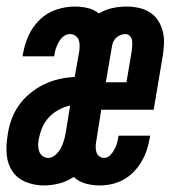

<svg xmlns="http://www.w3.org/2000/svg" viewBox="-30 -558 550 586"><path d="M104 8Q75 8 49 -2.5Q23 -13 8 -35Q-7 -57 -9.5 -86Q-12 -115 -7 -143Q-4 -167 4 -190.5Q12 -214 26.5 -235Q41 -256 61 -272.5Q81 -289 103.5 -300Q126 -311 150 -316.5Q174 -322 198 -323L212 -402Q213 -411 213 -420Q213 -429 210 -436.5Q207 -444 200 -449Q193 -454 184 -454Q173 -454 164 -447Q155 -440 149.5 -430Q144 -420 140.5 -410Q137 -400 136 -389Q136 -389 135.5 -388Q135 -387 135 -386H39Q39 -388 39.5 -390Q40 -392 40 -393Q45 -422 57 -449Q69 -476 91 -497.5Q113 -519 141.5 -528.5Q170 -538 198 -538Q218 -538 237.5 -533.5Q257 -529 272 -517Q272 -517 272 -517Q272 -517 272 -517Q292 -529 313.5 -533.5Q335 -538 356 -538Q375 -538 393.5 -534Q412 -530 427 -520.5Q442 -511 452 -496Q462 -481 466.5 -463.5Q471 -446 470.5 -427Q470 -408 467 -389L439 -223H279L264 -128Q262 -119 262 -110.5Q262 -102 264 -94.5Q266 -87 272.5 -81.5Q279 -76 287 -76Q298 -76 306 -84Q314 -92 319 -101.5Q324 -111 327 -120.5Q330 -130 331 -141Q332 -141 332 -142Q332 -143 332 -144H428Q428 -142 428 -140Q428 -138 427 -137Q424 -118 418 -100Q412 -82 402 -65Q392 -48 378 -33.5Q364 -19 346.5 -9.5Q329 0 310.5 4Q292 8 274 8Q251 8 230.5 2Q210 -4 195 -18Q174 -4 150.5 2Q127 8 104 8ZM293 -307H356L372 -402Q373 -410 373.5 -418.5Q374 -427 373 -434.5Q372 -442 366.5 -448Q361 -454 353 -454Q346 -454 339 -451.5Q332 -449 326 -444Q320 -439 316.5 -432Q313 -425 312 -418ZM117 -76Q129 -76 139.5 -85.5Q150 -95 156 -106.5Q162 -118 165.5 -130.5Q169 -143 171 -155L184 -236Q166 -232 148.5 -222.5Q131 -213 118 -198.5Q105 -184 98 -166.5Q91 -149 88 -131Q86 -122 86.5 -112.5Q87 -103 90 -95Q93 -87 100.5 -81.5Q108 -76 117 -76Z"/></svg>

Font: Iosevka Slab Semibold Oblique
Style: Regular
Weight: 600
Italic angle: -9°
Monospace: yes
Designer: Belleve Invis
Foundry: Belleve Invis
Version: Version 11.1.1; ttfautohint (v1.8.3)